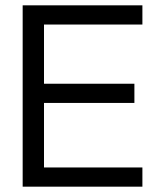

<svg xmlns="http://www.w3.org/2000/svg" viewBox="-20 -700 602 720"><path d="M65 -680H514V-608H145V-386H484V-314H145V-72H514V0H65Z"/></svg>

Font: CyStack Display
Style: Regular
Weight: 400
Designer: Weizhong Zhang
Foundry: 本地遙控
Version: Version 1.000;Glyphs 3.1.2 (3151)